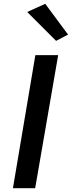

<svg xmlns="http://www.w3.org/2000/svg" viewBox="-20 -990 378 1010"><path d="M123 -927 218 -970 338 -808 275 -775ZM166 -700H286L165 0H48Z"/></svg>

Font: Jost* Medium
Style: Italic
Weight: 500
Italic angle: -10°
Version: Version 3.7